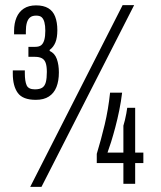

<svg xmlns="http://www.w3.org/2000/svg" viewBox="-20 -718 629 750"><path d="M98 12 459 -698H504L142 12ZM120 -328Q69 -328 49.5 -355Q30 -382 30 -430V-443H77V-432Q77 -401 84 -385Q91 -369 116 -369Q135 -369 145 -375.5Q155 -382 159 -397Q163 -412 163 -437Q163 -459 158.5 -472Q154 -485 143.5 -490.5Q133 -496 117 -496H91V-535H117Q133 -535 141 -541.5Q149 -548 153 -562Q157 -576 157 -598Q157 -618 153.5 -631Q150 -644 143 -650.5Q136 -657 121 -657Q106 -657 97.5 -650Q89 -643 85 -629.5Q81 -616 81 -596V-584H35V-597Q35 -627 44.5 -649.5Q54 -672 73 -684.5Q92 -697 121 -697Q150 -697 168.5 -686Q187 -675 195.5 -653Q204 -631 204 -600Q204 -571 196.5 -552.5Q189 -534 174 -523V-519Q194 -510 202 -487.5Q210 -465 210 -435Q210 -402 200.5 -378Q191 -354 171 -341Q151 -328 120 -328ZM462 0V-81H358V-117Q375 -173 389 -231.5Q403 -290 410 -356H457Q453 -322 446 -287.5Q439 -253 430.5 -221Q422 -189 414 -163.5Q406 -138 400 -122H462V-227Q465 -236 468 -249Q471 -262 473.5 -275Q476 -288 477 -297H508V-122H540V-81H508V0Z"/></svg>

Font: Archivo ExtraCondensed Light
Style: Regular
Weight: 300
Width: 2
Designer: Hector Gatti
Foundry: Omnibus-Type
Version: Version 2.001